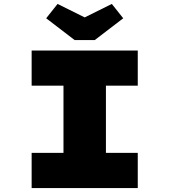

<svg xmlns="http://www.w3.org/2000/svg" viewBox="-20 -957 863 977"><path d="M141 0V-179H303V-521H141V-700H681V-521H519V-179H681V0ZM360 -753 215 -864 273 -937 426 -861H396L549 -937L607 -864L462 -753Z"/></svg>

Font: Lexend Giga Black
Style: Regular
Weight: 900
Designer: Bonnie Shaver-Troup, Thomas Jockin
Foundry: Lexend
Version: Version 1.007